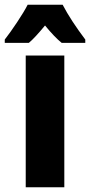

<svg xmlns="http://www.w3.org/2000/svg" viewBox="-57 -786 378 806"><path d="M206 -766H59C42 -731 -10 -654 -37 -620V-606H64C81 -620 104 -645 132 -679C159 -646 182 -622 202 -606H301V-620C261 -673 229 -722 206 -766ZM213 0V-553H51V0Z"/></svg>

Font: Noto Sans Hebrew ExtraCondensed Black
Style: Regular
Weight: 900
Width: 2
Designer: Monotype Design Team
Foundry: Monotype Imaging Inc.
Version: Version 2.004